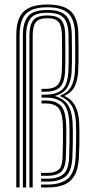

<svg xmlns="http://www.w3.org/2000/svg" viewBox="-20 -827 410 847"><path d="M51.9 0V-672Q51.9 -744.4 84 -775.7Q116.1 -807 189.1 -807Q262.2 -807 293.8 -775.7Q325.3 -744.4 325.7 -672Q326.1 -632.8 326.4 -603.2Q326.6 -573.5 326.4 -550.7Q326.1 -527.8 324.7 -508.4Q322.3 -473.3 310.1 -446.8Q298 -420.4 265.8 -405.3V-402.6Q295.6 -389.6 311.2 -360.8Q326.8 -332 329.2 -289Q330 -274.7 330.3 -248.8Q330.6 -223 330.1 -191.7Q329.6 -160.4 328 -129.8Q324.9 -80.2 308.2 -51.8Q291.5 -23.5 262 -11.8Q232.5 0 190.5 0H161.1V-12.9H190.5Q245.4 -12.9 277.1 -37.2Q308.9 -61.4 313.5 -131.2Q315 -159.1 315.5 -189.8Q316.1 -220.6 315.9 -247.1Q315.7 -273.5 314.7 -288.3Q311.9 -335.9 295.3 -362.4Q278.7 -389 246.4 -402V-405.6Q281.3 -419.6 294.5 -445.9Q307.6 -472.3 310.2 -508.4Q311.6 -528 311.9 -551.7Q312.1 -575.5 311.9 -605Q311.6 -634.6 311.2 -671.6Q310.8 -738.1 282.8 -766.5Q254.8 -794.9 189.1 -794.9Q141.5 -794.9 114.8 -780.8Q88 -766.7 77.2 -739.2Q66.4 -711.8 66.4 -671.6V0ZM80.9 0H95.3V-671.2Q95.3 -719 114 -744.9Q132.7 -770.8 189.1 -770.8Q240 -770.8 260.9 -748Q281.9 -725.3 282.2 -670.7Q282.6 -639.8 282.8 -609.3Q283 -578.8 282.8 -552.9Q282.6 -527 281.5 -509.4Q277.8 -450.8 252.4 -430.1Q227.1 -409.5 181.6 -409.5H163.2V-396.4H184.3Q229.5 -396.4 255.8 -374.1Q282 -351.7 285.7 -287.4Q286.5 -273.9 286.7 -249Q286.9 -224.1 286.5 -193.3Q286.2 -162.4 284.8 -130.7Q282.4 -76.2 258.1 -57.4Q233.9 -38.7 190.5 -38.7H161.1V-25.8H190.5Q240 -25.8 268 -47.2Q295.9 -68.7 299.2 -131.1Q300.7 -159.2 301.1 -190Q301.6 -220.7 301.4 -247.1Q301.2 -273.4 300.2 -287.9Q297.4 -337.3 279.4 -364.3Q261.4 -391.3 224.1 -402.8V-404.7Q262.5 -415.4 277.9 -442.5Q293.2 -469.7 295.8 -507.9Q297.1 -528.3 297.4 -552.8Q297.7 -577.3 297.4 -606.8Q297.1 -636.3 296.7 -671.1Q296.4 -731.6 271.8 -757.2Q247.3 -782.9 189.1 -782.9Q125.8 -782.9 103.3 -754.5Q80.9 -726.1 80.9 -671.5ZM109.8 0V-670.8Q109.8 -715.8 126.3 -737.2Q142.8 -758.7 189.1 -758.7Q232.5 -758.7 249.9 -738.8Q267.4 -718.8 267.7 -670.1Q268.1 -639.1 268.3 -608.8Q268.5 -578.4 268.3 -552.6Q268.1 -526.8 267 -509.2Q263.5 -457.5 241.9 -439.9Q220.4 -422.4 181.4 -422.4H163.2V-435H181.4Q216.6 -435 233.3 -451.4Q249.9 -467.8 252.5 -509.4Q253.6 -527.9 253.8 -553.5Q254 -579.2 253.8 -609Q253.6 -638.9 253.2 -669.7Q252.9 -712.3 239 -729.4Q225.1 -746.6 189.1 -746.6Q150.8 -746.6 137.5 -728.2Q124.2 -709.7 124.2 -670.7V0ZM161.1 -51.5H190.5Q227.3 -51.5 247.8 -67.4Q268.2 -83.3 270.4 -132Q271.4 -154 272 -183.8Q272.6 -213.6 272.5 -241.7Q272.5 -269.8 271.2 -286.6Q267.8 -345.6 244.5 -364.6Q221.1 -383.5 184.3 -383.5H163.2V-370.6H184.3Q216.1 -370.6 234.8 -353.7Q253.4 -336.7 256.7 -285.7Q257.6 -273.1 257.7 -249Q257.9 -225 257.5 -194.5Q257.1 -164 256 -131.4Q254.5 -90.9 237.9 -77.7Q221.4 -64.4 190.5 -64.4H161.1Z"/></svg>

Font: Big Shoulders Inline Display SC Thin
Style: Regular
Weight: 100
Designer: Patric King
Foundry: XO Type Co
Version: Version 2.002